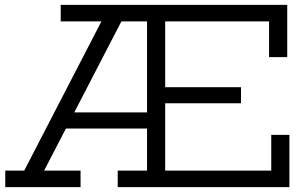

<svg xmlns="http://www.w3.org/2000/svg" viewBox="-20 -772 1271 792"><path d="M465.6 0V-68.4H586.5V-683.6H230.4V-752H1164.8V-536.2H1089.9V-683.6H661.4V-68.4H1098.9V-215.8H1173.8V0ZM1.7 0V-68.4H80L422.5 -730.4H504.9L162.1 -68.4H312.3V0ZM225.7 -241.9V-308.4H633.3V-241.9ZM628.7 -345.9V-412.4H974.2V-345.9Z"/></svg>

Font: Hepta Slab ExtraLight
Style: Regular
Weight: 200
Designer: Michael LaGattuta
Foundry: Michael LaGattuta
Version: Version 1.100